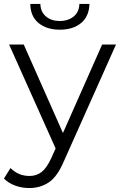

<svg xmlns="http://www.w3.org/2000/svg" viewBox="-38 -751 616 970"><path d="M110 199Q73 199 39.5 187Q6 175 -18 151L15 98Q55 138 111 138Q146 138 171.5 118.5Q197 99 220 50L243 -1L8 -526H82L280 -79L478 -526H548L285 63Q252 141 209 170Q166 199 110 199ZM264 -601Q198 -601 157 -634.5Q116 -668 115 -731H166Q167 -691 194 -668Q221 -645 264 -645Q307 -645 334.5 -668Q362 -691 363 -731H414Q412 -668 371.5 -634.5Q331 -601 264 -601Z"/></svg>

Font: Montserrat
Style: Regular
Weight: 400
Designer: Julieta Ulanovsky
Foundry: Julieta Ulanovsky
Version: Version 9.000; ttfautohint (v1.8.4.7-5d5b)